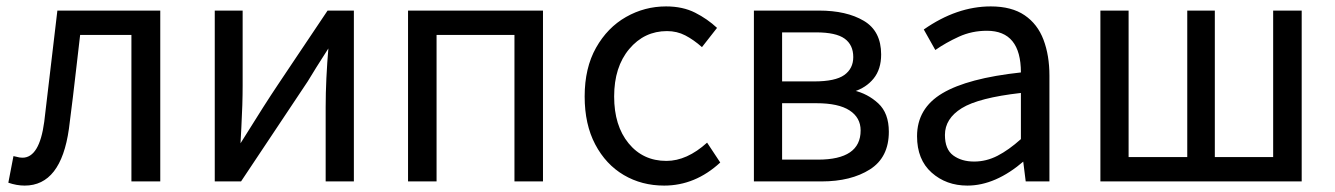

<svg xmlns="http://www.w3.org/2000/svg" viewBox="-20 -560 4165 599"><path d="M57 19Q32 19 6 10L22 -73L31 -71Q41 -68 50 -68Q103 -68 118 -180L159 -527H480V6H390V-451H230L219 -356Q208 -258 195 -158Q170 19 57 19Z M1084 6H996V-226Q996 -311 1005 -416H1009L967 -350L940 -306L732 6H650V-527H737V-294Q737 -235 733 -163L730 -106H726Q774 -183 800.5 -224.5Q827 -266 846.5 -295Q866 -324 892 -363L1002 -527H1084Z M1674 6H1585V-451H1342V6H1253V-527H1674Z M2052 19Q1982 19 1926 -14Q1870 -47 1837 -109.5Q1804 -172 1804 -259Q1804 -348 1839.5 -411Q1875 -474 1933 -507Q1991 -540 2058 -540Q2110 -540 2148.5 -520.5Q2187 -501 2217 -473L2170 -413Q2144 -436 2118 -449.5Q2092 -463 2061 -463Q1990 -463 1943 -407Q1896 -351 1896 -259Q1896 -168 1941 -113Q1986 -58 2059 -58Q2123 -58 2186 -115L2227 -53Q2149 19 2052 19Z M2543 6H2332V-527H2535Q2621 -527 2675 -495Q2729 -463 2729 -390Q2729 -344 2705.5 -315Q2682 -286 2643 -274V-278Q2687 -268 2720 -237.5Q2753 -207 2753 -149Q2753 -69 2694 -31.5Q2635 6 2543 6ZM2532 -62Q2665 -62 2665 -153Q2665 -193 2630.5 -215.5Q2596 -238 2527 -238H2420V-62ZM2520 -306Q2586 -306 2614 -326Q2642 -346 2642 -382Q2642 -420 2615 -439.5Q2588 -459 2526 -459H2420V-306Z M2998 19Q2932 19 2886.5 -21.5Q2841 -62 2841 -135Q2841 -222 2920 -269Q2999 -316 3165 -334Q3165 -464 3059 -464Q3012 -464 2971.5 -445.5Q2931 -427 2898 -404L2862 -468Q2965 -540 3071 -540Q3136 -540 3176.5 -512.5Q3217 -485 3235.5 -436Q3254 -387 3254 -324V6H3180L3172 -58H3175Q3086 19 2998 19ZM3019 -56Q3057 -56 3092 -74Q3127 -92 3165 -126V-270Q3033 -255 2980.5 -222.5Q2928 -190 2928 -139Q2928 -94 2954 -75Q2980 -56 3019 -56Z M4041 6H3413V-527H3501V-70H3684V-527H3770V-70H3952V-527H4041Z"/></svg>

Font: LXGW 975 Gothic SC
Style: Regular
Weight: 400
Version: Version 2.01;February 25, 2021